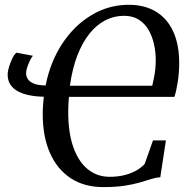

<svg xmlns="http://www.w3.org/2000/svg" viewBox="-20 -771 778 802"><path d="M411.5 10.5Q332 10.5 275.5 -26.5Q219 -63.5 188.8 -131.8Q158.5 -200 158.5 -294Q158.5 -312.5 159.8 -330.8Q161 -349 163 -367Q130.5 -367.5 103 -373Q75.5 -378.5 55 -389.5Q34.5 -400.5 23.2 -417.8Q12 -435 12 -459.5Q12 -473.5 18 -492.8Q24 -512 32.2 -528.5Q40.5 -545 49 -551L117.5 -538Q112 -532 105.5 -518.8Q99 -505.5 94 -490.8Q89 -476 89 -465Q89 -451.5 96.8 -440Q104.5 -428.5 122.2 -421.5Q140 -414.5 170.5 -414Q190.5 -514 240.8 -589.8Q291 -665.5 362.8 -708.2Q434.5 -751 517.5 -751Q584 -751 631.2 -722.5Q678.5 -694 703.5 -639.5Q728.5 -585 728.5 -507.5Q728.5 -465.5 722.2 -426.8Q716 -388 708.5 -366.5H268Q267 -357 266.5 -347.5Q266 -338 265.5 -328Q265 -318 265 -307.5Q264.5 -219 285.8 -157.8Q307 -96.5 346.2 -64.5Q385.5 -32.5 437.5 -32.5Q475.5 -32.5 504.8 -40.8Q534 -49 554 -61.5Q574 -74 584.5 -86.5L619 -184.5H673L649.5 -30.5Q631 -29.5 611 -23Q591 -16.5 564.2 -8.8Q537.5 -1 500.5 4.8Q463.5 10.5 411.5 10.5ZM616 -413Q620 -430.5 623.5 -447.8Q627 -465 628.8 -483.5Q630.5 -502 630.5 -522Q630.5 -554 623.2 -586.5Q616 -619 600.5 -646Q585 -673 559.5 -689Q534 -705 498 -705Q456.5 -705 420 -686.2Q383.5 -667.5 353.8 -630.5Q324 -593.5 303 -539Q282 -484.5 272 -413Z"/></svg>

Font: Merriweather 48pt
Style: Italic
Weight: 400
Italic angle: -7.8°
Version: Version 2.101